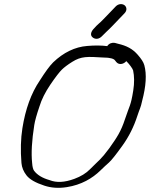

<svg xmlns="http://www.w3.org/2000/svg" viewBox="-20 -861 725 928"><path d="M401.7 -638.9C342.6 -634.4 286.5 -607.2 236.9 -559.5C219.9 -542.6 198.5 -513.1 171.8 -471.1C130.6 -410.2 102.8 -333.2 88.3 -241.6C80.2 -190.7 78.7 -134.5 83.7 -73C85.5 -51.7 93.8 -31.8 108 -13.5C123.3 6.2 151.5 22.2 194.4 36.3C227.5 47.3 263.8 49.7 302.8 43.5C373.2 32.6 426.5 0.9 465.3 -37C480.9 -52.2 494.8 -65.1 506.7 -75.5C520.4 -88.1 541.1 -114.5 571.7 -157.1C603 -200.5 627.1 -248.8 644.1 -301.6C655 -335.3 659.7 -338.4 667.3 -374.5C685.7 -444 689.8 -501.7 677.5 -546.1C673.4 -561 662.5 -577.2 645.4 -596.7C620.3 -625.3 592 -639.9 550.2 -649.6L535.2 -653.7L534.4 -653.8C522.1 -655.8 507.4 -652 498.2 -638.1C471.6 -641.6 437.8 -642.1 401.7 -638.9ZM623.4 -520.8C629.3 -492.8 629.9 -460.1 624.1 -423.9C612.1 -347.7 605.9 -351.6 584.6 -286.5C564.4 -224.7 545.2 -196.7 508.1 -144.3C465.9 -87.5 462.2 -90.9 414.1 -42.1C395.7 -23.5 371 -8.2 339.3 3.5C291.8 21 253 22.6 220.6 9.9L220.1 9.7L219.5 9.5C184.5 -0.4 160.3 -15.4 145.2 -35C140.5 -41 136.6 -53.3 135.3 -73.4C130.3 -120.5 133.7 -181.3 145.7 -256.8C148.9 -277.1 157.1 -306.7 170.7 -346.4C181 -380.1 198.3 -414.8 223.1 -451.6C248.4 -489 268.1 -513.8 279 -524.5C290.1 -535.4 306.9 -548.2 329.3 -562.2C372.7 -589.4 401.9 -587.7 477.8 -583L478.2 -583H478.7C513.9 -583 530.6 -576.5 535.5 -569.5L542.1 -561.2C555.3 -545.2 578.6 -551 590.4 -565.6C604.1 -552.3 620.6 -530.4 623.4 -520.8ZM428.8 -679.4C434.4 -675.3 441.8 -672.5 450.5 -673.7C459.7 -675 467.4 -680.4 473.2 -686.5C481.5 -695.2 488.3 -701.9 493.5 -706.6C514.9 -725.8 536.9 -750.3 559.9 -774L582 -797C595.9 -811.4 592 -828.2 581.7 -835.8C571.6 -843.3 553.1 -844 539.4 -830L517.4 -807C501.9 -791 488.6 -777.3 477.7 -765.9C461.3 -748.7 450 -741.9 434.7 -723.8C421.9 -711.4 412.2 -691.5 428.8 -679.4Z"/></svg>

Font: MewTooHand
Style: BdIta
Weight: 400
Designer: Mew Too, Robert Jablonski
Version: Version 0.77